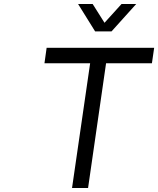

<svg xmlns="http://www.w3.org/2000/svg" viewBox="-20 -939 790 959"><path d="M202.1 -623 212.9 -700.2H750L738.8 -623H509.8L419.9 0H339.8L430.2 -623ZM370.1 -918.9H442.9L502 -825.2L586.9 -918.9H660.2L537.1 -782.2H455.1Z"/></svg>

Font: Trueno Light
Style: Italic
Weight: 300
Designer: Julieta Ulanovsky
Foundry: Julieta Ulanovsky
Version: Version 3.001b | FøM Fix